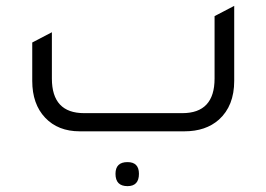

<svg xmlns="http://www.w3.org/2000/svg" viewBox="-20 -448 909 655"><path d="M252 0Q178 0 134 -46.5Q90 -93 90 -172V-303L157 -338V-180Q157 -62 267 -62H602Q712 -62 712 -180V-393L779 -428V-172Q779 -87 727 -40Q682 0 609 0ZM415 187Q374 187 374 145Q374 105 415 105Q454 105 454 145Q454 187 415 187Z"/></svg>

Font: Tajawal
Style: Regular
Weight: 400
Designer: Boutros Fonts
Foundry: Created by Boutros International 2017
Version: Version 1.700